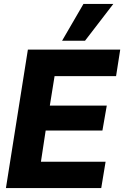

<svg xmlns="http://www.w3.org/2000/svg" viewBox="-20 -951 628 971"><path d="M10 0 121 -700H588L567 -566H256L232 -417H520L498 -291H211L187 -133H514L492 0ZM294 -745 402 -931H553L410 -745Z"/></svg>

Font: Georama ExtraCondensed Thin
Style: Bold Italic
Weight: 700
Italic angle: -9°
Version: Version 1.001